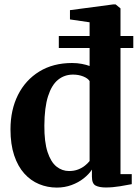

<svg xmlns="http://www.w3.org/2000/svg" viewBox="-20 -839 635 870"><path d="M237.5 11Q195 11 157 -4.8Q119 -20.5 90 -52.8Q61 -85 44.2 -135Q27.5 -185 27.5 -253Q27.5 -341 61.5 -408.8Q95.5 -476.5 158.2 -515Q221 -553.5 306.5 -553.5Q330 -553.5 350.8 -549.5Q371.5 -545.5 386 -540V-738L297 -751V-793L492.5 -819H504L526 -801V-50H577V-4.5Q557 -0.5 523.8 5Q490.5 10.5 459 10.5Q430 10.5 413.2 1.8Q396.5 -7 396.5 -38.5V-70.5Q383 -49.5 359.2 -30.8Q335.5 -12 304.2 -0.5Q273 11 237.5 11ZM293 -64Q315.5 -64 333.8 -71Q352 -78 365.2 -88.8Q378.5 -99.5 386 -109.5V-471.5Q378.5 -484 357.5 -492.5Q336.5 -501 311 -501Q272 -501 243 -477.5Q214 -454 197.8 -403.2Q181.5 -352.5 181 -270.5Q180.5 -196 195.5 -150.2Q210.5 -104.5 236 -84.2Q261.5 -64 293 -64ZM246.5 -676H584V-621.5H246.5Z"/></svg>

Font: Merriweather 60pt
Style: Bold
Weight: 700
Version: Version 2.100